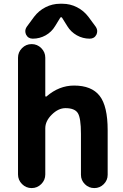

<svg xmlns="http://www.w3.org/2000/svg" viewBox="-20 -1004 642 1004"><path d="M304.7 -911.1Q302.7 -914.1 299.8 -914.1Q296.9 -914.1 294.9 -911.1L268.6 -868.2Q250 -836.9 218.8 -819.3Q187.5 -801.8 151.4 -801.8Q127 -801.8 116.2 -823.2Q112.3 -832 112.3 -840.8Q112.3 -852.5 120.1 -864.3L158.2 -916Q182.6 -948.2 218.3 -966.3Q253.9 -984.4 293.9 -984.4H306.6Q346.7 -984.4 382.3 -966.3Q418 -948.2 442.4 -916L480.5 -864.3Q488.3 -852.5 488.3 -840.8Q488.3 -832 484.4 -823.2Q473.6 -801.8 449.2 -801.8Q413.1 -801.8 381.8 -819.3Q350.6 -836.9 332 -867.2ZM216.8 -502.9Q216.8 -500 219.2 -499Q221.7 -498 223.6 -500Q289.1 -556.6 367.2 -556.6Q459 -556.6 501 -502.9Q543 -449.2 543 -323.2V-89.8Q543 -61.5 522.5 -41Q502 -20.5 473.1 -20.5Q444.3 -20.5 423.8 -41Q403.3 -61.5 403.3 -89.8V-303.7Q403.3 -387.7 386.7 -413.1Q370.1 -438.5 322.3 -438.5Q285.2 -438.5 251 -404.8Q216.8 -371.1 216.8 -333V-91.8Q216.8 -62.5 195.8 -41.5Q174.8 -20.5 145.5 -20.5Q116.2 -20.5 95.2 -41.5Q74.2 -62.5 74.2 -91.8V-702.1Q74.2 -731.4 95.2 -752.4Q116.2 -773.4 145.5 -773.4Q174.8 -773.4 195.8 -752.4Q216.8 -731.4 216.8 -702.1Z"/></svg>

Font: Gen Jyuu GothicX Bold
Style: Bold
Weight: 700
Designer: Ryoko NISHIZUKA (kana &amp; ideographs); Paul D. Hunt (Latin, Greek &amp; Cyrillic); Wenlong ZHANG (bopomofo); Sandoll C
Version: Version 1.058.20140828